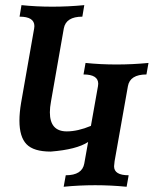

<svg xmlns="http://www.w3.org/2000/svg" viewBox="-20 -713 616 733"><path d="M463.4 0Q403.8 -5.9 343.3 -5.9Q282.2 -5.9 223.1 0L231 -43.9Q293.9 -43.9 301.8 -88.9L316.4 -170.9Q272.5 -142.1 173.8 -134.3Q108.4 -134.3 81.3 -162.4Q54.2 -190.4 54.2 -252.4Q54.2 -282.7 60.5 -320.3L110.4 -604.5L111.3 -613.3Q111.3 -649.4 54.7 -649.4L62 -693.4Q118.7 -687.5 179.7 -687.5Q240.7 -687.5 301.8 -693.4L294.4 -649.4Q231.9 -649.4 223.6 -604.5L174.8 -326.2Q170.4 -302.7 170.4 -284.2Q170.4 -211.4 234.9 -211.4Q276.9 -211.4 327.1 -232.4L354 -383.8L355 -393.1Q355 -428.7 298.8 -428.7L306.6 -472.7Q363.8 -466.8 424.8 -466.8Q485.4 -466.8 546.9 -472.7L539.1 -428.7Q476.1 -428.7 468.3 -383.8L417.5 -97.7L415.5 -78.1Q415.5 -43.9 471.2 -43.9Z"/></svg>

Font: Kelvinch
Style: Bold Italic
Weight: 700
Italic angle: -10°
Designer: Paul James Miller
Foundry: High-Logic / Made with FontCreator
Version: Version 3.30 September 23, 2016